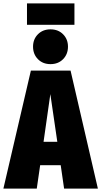

<svg xmlns="http://www.w3.org/2000/svg" viewBox="-40 -1112 597 1132"><path d="M398.9 -1091.8V-965.8H119.1V-1091.8ZM154.8 -836.9Q154.8 -880.9 183.6 -909.9Q212.4 -939 257.8 -939Q303.2 -939 332 -909.9Q360.8 -880.9 360.8 -836.9Q360.8 -792.5 332 -763.2Q303.2 -733.9 257.8 -733.9Q212.4 -733.9 183.6 -763.2Q154.8 -792.5 154.8 -836.9ZM337.9 0 317.9 -138.2H196.8L176.8 0H-20L142.1 -695.8H376L537.1 0ZM216.8 -275.9H297.9L256.8 -557.1Z"/></svg>

Font: Fira Sans Compressed Heavy
Style: Regular
Weight: 900
Width: 1
Designer: Carrois Corporate & Edenspiekermann AG
Foundry: Carrois Corporate GbR & Edenspiekermann AG
Version: Version 4.203;PS 004.203;hotconv 1.0.88;makeotf.lib2.5.64775